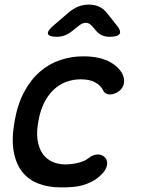

<svg xmlns="http://www.w3.org/2000/svg" viewBox="-20 -805 640 835"><path d="M43 -275Q56 -351 85 -405Q114 -459 154 -493.5Q194 -528 242.5 -544Q291 -560 341 -560Q381 -560 410.5 -553Q440 -546 461.5 -533.5Q483 -521 496.5 -506Q510 -491 516 -475Q524 -450 515.5 -431Q507 -412 487 -402Q468 -392 451 -395Q434 -398 428 -413Q419 -432 395.5 -446Q372 -460 331 -460Q298 -460 268 -449Q238 -438 214 -415.5Q190 -393 172.5 -359Q155 -325 147 -278Q138 -231 143.5 -195.5Q149 -160 165.5 -136.5Q182 -113 207.5 -101.5Q233 -90 264 -90Q290 -90 318.5 -96.5Q347 -103 366 -118Q382 -131 401.5 -133Q421 -135 436 -121Q442 -115 444.5 -106.5Q447 -98 445.5 -88Q444 -78 438 -67Q432 -56 420 -45Q402 -27 381 -16Q360 -5 338 1Q316 7 292.5 8.5Q269 10 245 10Q189 10 146 -7Q103 -24 76 -58.5Q49 -93 39.5 -147Q30 -201 43 -275ZM228 -645Q192 -645 188.5 -658Q185 -671 215 -696L279 -751Q299 -768 320.5 -776.5Q342 -785 366 -785Q390 -785 409.5 -776.5Q429 -768 443 -751L486 -697Q508 -671 500.5 -658Q493 -645 456 -645Q438 -645 423.5 -651.5Q409 -658 398 -671L381 -691Q368 -706 353 -706Q338 -706 320 -691L294 -670Q279 -658 262.5 -651.5Q246 -645 228 -645Z"/></svg>

Font: Maple Mono Medium
Style: Italic
Weight: 500
Italic angle: -10°
Monospace: yes
Designer: subframe7536
Version: Version 7.000